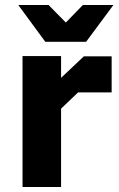

<svg xmlns="http://www.w3.org/2000/svg" viewBox="-20 -747 476 767"><path d="M161 -580 53 -727H174L243 -657L311 -727H433L324 -580ZM70 0V-523H224V-436L315 -522H426V-378H292L224 -313V0Z"/></svg>

Font: Tomorrow SemiBold
Style: Regular
Weight: 600
Designer: Tony de Marco, Monica Rizzolli
Foundry: Just in Type
Version: Version 2.002